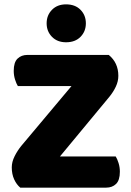

<svg xmlns="http://www.w3.org/2000/svg" viewBox="-20 -861 600 881"><path d="M308 -466H62Q55 -477 49 -496Q43 -515 43 -536Q43 -575 60.5 -592Q78 -609 106 -609H479Q523 -573 523 -513Q523 -488 511.5 -463.5Q500 -439 482 -417L255 -143H511Q518 -132 524 -113Q530 -94 530 -73Q530 -34 512.5 -17Q495 0 467 0H73Q56 -14 45 -38Q34 -62 34 -93Q34 -118 47 -144Q60 -170 78 -192ZM194 -754Q194 -791 218.5 -816Q243 -841 283 -841Q325 -841 349.5 -816Q374 -791 374 -754Q374 -717 349.5 -692Q325 -667 283 -667Q243 -667 218.5 -692Q194 -717 194 -754Z"/></svg>

Font: Baloo Bhai
Style: Regular
Weight: 400
Designer: Supriya Tembe, Noopur Datye and Ek Type
Foundry: Ek Type
Version: Version 1.100;PS 1.000;hotconv 1.0.88;makeotf.lib2.5.647800;